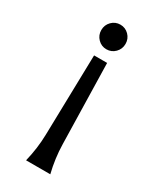

<svg xmlns="http://www.w3.org/2000/svg" viewBox="-191 -809 721 871"><g transform="rotate(30 169.0 -373.5)"><path d="M232.4 0H105.5Q123.5 -73.2 125 -146.5L134.8 -566.4H203.1L212.9 -146.5Q214.4 -73.2 232.4 0ZM213.9 -728.3Q232.4 -709.5 232.4 -682.6Q232.4 -655.8 213.9 -637Q195.3 -618.2 168.9 -618.2Q142.6 -618.2 124 -637Q105.5 -655.8 105.5 -682.6Q105.5 -709.5 124 -728.3Q142.6 -747.1 168.9 -747.1Q195.3 -747.1 213.9 -728.3Z"/></g></svg>

Font: Classica
Style: Book
Weight: 400
Version: Version 1.001